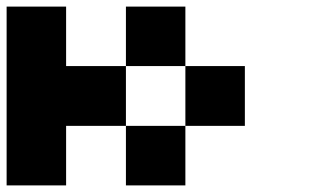

<svg xmlns="http://www.w3.org/2000/svg" viewBox="-20 -560 940 580"><path d="M179.7 -360.4Q240.2 -360.4 360.4 -360.4Q360.4 -299.8 360.4 -179.7Q299.8 -179.7 179.7 -179.7Q179.7 -120.1 179.7 0Q120.1 0 0 0Q0 -179.7 0 -540Q59.6 -540 179.7 -540Q179.7 -480.5 179.7 -360.4ZM360.4 -179.7Q419.9 -179.7 540 -179.7Q540 -120.1 540 0Q480.5 0 360.4 0Q360.4 -59.6 360.4 -179.7ZM360.4 -540Q419.9 -540 540 -540Q540 -480.5 540 -360.4Q480.5 -360.4 360.4 -360.4Q360.4 -419.9 360.4 -540ZM540 -360.4Q599.6 -360.4 719.7 -360.4Q719.7 -299.8 719.7 -179.7Q660.2 -179.7 540 -179.7Q540 -240.2 540 -360.4Z"/></svg>

Font: Pixelfont
Style: 5 px
Weight: 400
Designer: Eugene Lysy
Version: Version 1.0.2 (beta)